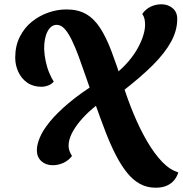

<svg xmlns="http://www.w3.org/2000/svg" viewBox="-20 -749 852 896"><path d="M706 127Q666 127 633 109Q600 91 572.5 56.5Q545 22 520.5 -25.5Q496 -73 473 -132.5Q450 -192 426 -260Q403 -326 383.5 -383Q364 -440 347 -486Q330 -532 313.5 -565Q297 -598 280.5 -615.5Q264 -633 245 -633Q218 -633 202 -602.5Q186 -572 186 -522Q187 -492 193.5 -462Q200 -432 210.5 -407.5Q221 -383 231 -368Q219 -355 203.5 -349.5Q188 -344 175 -344Q135 -344 107.5 -363Q80 -382 65.5 -413.5Q51 -445 51 -480Q51 -535 72.5 -577.5Q94 -620 129 -648Q164 -676 206 -690.5Q248 -705 290 -705Q344 -705 381.5 -683.5Q419 -662 447 -619Q475 -576 499.5 -511.5Q524 -447 552 -360Q575 -286 604 -216.5Q633 -147 666.5 -89.5Q700 -32 736.5 6Q773 44 812 55Q807 74 794 90.5Q781 107 759.5 117Q738 127 706 127ZM226 22Q194 22 173 3Q152 -16 152 -48Q152 -74 166 -107.5Q180 -141 212.5 -181Q245 -221 300 -267.5Q355 -314 438 -366L472 -285Q441 -267 410.5 -241Q380 -215 355 -185.5Q330 -156 315 -126Q300 -96 300 -69Q300 -57 304 -45.5Q308 -34 316 -21Q300 0 276 11Q252 22 226 22ZM549 -321 514 -400Q553 -431 580 -463Q607 -495 624 -526.5Q641 -558 649 -585Q657 -612 657 -633Q657 -648 654.5 -660Q652 -672 644 -684Q660 -707 683.5 -718Q707 -729 733 -729Q765 -729 786.5 -710Q808 -691 807 -659Q807 -607 778.5 -554.5Q750 -502 693 -445Q636 -388 549 -321Z"/></svg>

Font: Sansita Swashed Light SemiBold
Style: Regular
Weight: 600
Version: Version 1.003